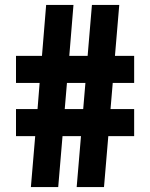

<svg xmlns="http://www.w3.org/2000/svg" viewBox="-20 -760 610 780"><path d="M105.5 0 123 -207H45V-317H132.5L141 -423H45V-533H150.5L167.5 -740H278.5L261.5 -533H336L353.5 -740H464.5L447 -533H525V-423H438L429 -317H525V-207H420L402.5 0H291.5L309 -207H234L216.5 0ZM243 -317H318L327 -423H252Z"/></svg>

Font: Encode Sans Condensed Condensed
Style: Bold
Weight: 700
Width: 3
Designer: Multiple Designers
Foundry: Impallari Type
Version: Version 3.000; ttfautohint (v1.8.3) -l 8 -r 50 -G 200 -x 14 